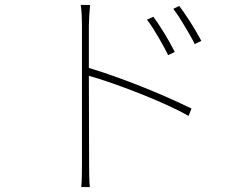

<svg xmlns="http://www.w3.org/2000/svg" viewBox="-20 -732 996 780"><path d="M663 -508Q656 -523 645.5 -542Q635 -561 623.5 -581Q612 -601 600 -619.5Q588 -638 577 -652L603 -664Q611 -653 622.5 -636Q634 -619 646 -599.5Q658 -580 669.5 -559.5Q681 -539 690 -521ZM341 -456Q388 -442 443 -422.5Q498 -403 553.5 -381Q609 -359 662 -335.5Q715 -312 758 -291L746 -261Q706 -284 652.5 -308Q599 -332 543 -354Q487 -376 434 -394.5Q381 -413 341 -424L342 -66Q342 -41 342.5 -15.5Q343 10 345 28H310Q312 10 312.5 -15.5Q313 -41 313 -66V-628Q313 -643 312 -667.5Q311 -692 308 -712H346Q344 -693 342.5 -667.5Q341 -642 341 -628ZM708 -708Q716 -698 728 -680.5Q740 -663 752.5 -643.5Q765 -624 777 -603.5Q789 -583 798 -566L771 -553Q764 -568 753 -587Q742 -606 730.5 -625.5Q719 -645 707 -663.5Q695 -682 684 -696Z"/></svg>

Font: Kinto Sans Thin
Style: Regular
Weight: 100
Designer: Authors: Ryoko NISHIZUKA  (kana & ideographs); Paul D. Hunt (Latin, Greek & Cyrillic); Wenlong ZHANG  (bopomofo); Sandol
Foundry: Adobe Systems Incorporated, ookami Inc.
Version: Version 0.001